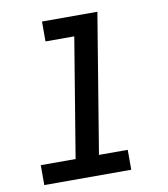

<svg xmlns="http://www.w3.org/2000/svg" viewBox="-82 -805 765 874"><g transform="rotate(-10 300.0 -367.5)"><path d="M52 0V-92H213L304 -643H171V-735H427L321 -92H454V0Z"/></g></svg>

Font: Iosevka Curly Slab SmBdExObl
Style: Regular
Weight: 600
Width: 7
Italic angle: -9°
Monospace: yes
Designer: Belleve Invis
Foundry: Belleve Invis
Version: Version 11.1.0; ttfautohint (v1.8.3)